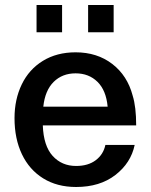

<svg xmlns="http://www.w3.org/2000/svg" viewBox="-20 -732 602 767"><path d="M401 -153H518Q503 -81 441 -33Q379 15 284 15Q208 15 152.5 -19.5Q97 -54 67.5 -116Q38 -178 38 -260Q38 -335 67 -395Q96 -455 151.5 -489Q207 -523 282 -523Q368 -523 428.5 -476.5Q489 -430 510 -350Q524 -305 524 -231H151Q154 -149 190.5 -109Q227 -69 284 -69Q332 -69 362.5 -92Q393 -115 401 -153ZM153 -306H410Q404 -371 369.5 -405Q335 -439 282 -439Q229 -439 194.5 -405Q160 -371 153 -306ZM126 -603V-712H228V-603ZM332 -603V-712H434V-603Z"/></svg>

Font: CST
Style: Medium
Weight: 500
Version: Version 1.00